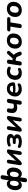

<svg xmlns="http://www.w3.org/2000/svg" viewBox="2779 -3532 941 6539"><g transform="rotate(-90 3249.5 -262.5)"><path d="M314 126Q315 116 316 105L342 -63Q297 10 213 10Q163 10 124 -16.5Q85 -43 63.5 -91.5Q42 -140 42 -202Q42 -286 69 -354Q96 -422 144.5 -461Q193 -500 254 -500Q298 -500 329.5 -481.5Q361 -463 376 -429L410 -641Q422 -713 492 -713Q521 -713 536.5 -697Q552 -681 552 -651Q551 -641 550 -631L520 -438Q564 -500 641 -500Q692 -500 731 -473.5Q770 -447 791.5 -399Q813 -351 813 -289Q813 -205 786 -136.5Q759 -68 710.5 -29Q662 10 600 10Q560 10 529.5 -6Q499 -22 482 -51L456 119Q450 155 430 171.5Q410 188 374 188Q314 188 314 126ZM363 -285Q363 -338 343 -366.5Q323 -395 289 -395Q241 -395 212.5 -341.5Q184 -288 184 -205Q184 -156 204 -125.5Q224 -95 258 -95Q310 -95 336.5 -147Q363 -199 363 -285ZM671 -285Q671 -334 650.5 -364.5Q630 -395 594 -395Q543 -395 517 -343Q491 -291 491 -206Q491 -153 511 -124.5Q531 -96 566 -96Q613 -96 642 -149.5Q671 -203 671 -285Z M893 -48Q893 -57 895 -69L953 -437Q963 -498 1024 -498Q1052 -498 1066 -484Q1080 -470 1080 -443Q1080 -432 1079 -426L1042 -188L1289 -457Q1308 -477 1326.5 -487.5Q1345 -498 1372 -498Q1429 -498 1429 -443Q1429 -436 1427 -422L1368 -54Q1359 8 1299 8Q1270 8 1255.5 -7Q1241 -22 1241 -49Q1241 -59 1242 -65L1280 -302L1033 -34Q1013 -14 994.5 -3Q976 8 949 8Q918 8 905.5 -8Q893 -24 893 -48Z M1514 -26Q1498 -34 1489.5 -47.5Q1481 -61 1481 -75Q1481 -95 1494.5 -110Q1508 -125 1528 -125Q1541 -125 1555 -118Q1583 -104 1620 -97Q1657 -90 1694 -90Q1754 -90 1784.5 -104Q1815 -118 1815 -151Q1815 -197 1748 -197H1665Q1641 -197 1627 -208.5Q1613 -220 1613 -239Q1613 -266 1628.5 -281.5Q1644 -297 1672 -297H1752Q1788 -297 1808 -311.5Q1828 -326 1828 -353Q1828 -400 1730 -400Q1662 -400 1600 -374Q1587 -368 1574 -368Q1553 -368 1540 -382Q1527 -396 1527 -415Q1527 -430 1536.5 -443.5Q1546 -457 1566 -465Q1651 -500 1762 -500Q1853 -500 1905 -467Q1957 -434 1957 -379Q1957 -334 1932 -301.5Q1907 -269 1864 -254Q1903 -244 1923.5 -216Q1944 -188 1944 -149Q1944 -71 1875 -30.5Q1806 10 1684 10Q1583 10 1514 -26Z M2034 -48Q2034 -57 2036 -69L2094 -437Q2104 -498 2165 -498Q2193 -498 2207 -484Q2221 -470 2221 -443Q2221 -432 2220 -426L2183 -188L2430 -457Q2449 -477 2467.5 -487.5Q2486 -498 2513 -498Q2570 -498 2570 -443Q2570 -436 2568 -422L2509 -54Q2500 8 2440 8Q2411 8 2396.5 -7Q2382 -22 2382 -49Q2382 -59 2383 -65L2421 -302L2174 -34Q2154 -14 2135.5 -3Q2117 8 2090 8Q2059 8 2046.5 -8Q2034 -24 2034 -48Z M2954 -53Q2954 -59 2956 -75L2971 -169Q2943 -157 2919 -151.5Q2895 -146 2867 -146Q2771 -146 2720.5 -188Q2670 -230 2670 -312Q2670 -338 2674 -362L2684 -433Q2694 -498 2763 -498Q2793 -498 2810 -482.5Q2827 -467 2827 -438Q2827 -432 2825 -420L2818 -374Q2815 -353 2815 -337Q2815 -297 2836 -278.5Q2857 -260 2904 -260Q2951 -260 2986 -281L3010 -428Q3020 -498 3092 -498Q3151 -498 3151 -438Q3151 -432 3149 -416L3093 -60Q3088 -25 3069 -8.5Q3050 8 3016 8Q2986 8 2970 -7.5Q2954 -23 2954 -53Z M3232 -209Q3232 -290 3265 -356Q3298 -422 3357 -460.5Q3416 -499 3491 -499Q3605 -499 3659.5 -441Q3714 -383 3714 -295Q3714 -284 3712 -262Q3709 -227 3659 -218Q3583 -206 3497 -206Q3429 -206 3358 -212Q3359 -159 3396 -129Q3433 -99 3494 -99Q3559 -99 3608 -126Q3623 -134 3638 -134Q3657 -134 3668.5 -120Q3680 -106 3680 -87Q3680 -71 3672 -56.5Q3664 -42 3647 -32Q3614 -11 3569 -0.5Q3524 10 3482 10Q3409 10 3352 -19Q3295 -48 3263.5 -98Q3232 -148 3232 -209ZM3397 -293Q3422 -291 3447 -289.5Q3472 -288 3497 -288Q3550 -288 3599 -297Q3602 -340 3579 -367.5Q3556 -395 3505 -399Q3457 -403 3421 -374.5Q3385 -346 3375 -302L3373 -295Z M3799 -215Q3799 -291 3830.5 -356Q3862 -421 3926 -460.5Q3990 -500 4083 -500Q4153 -500 4209 -473Q4229 -464 4239 -449.5Q4249 -435 4249 -419Q4249 -398 4235 -381.5Q4221 -365 4201 -365Q4189 -365 4179 -370Q4135 -392 4093 -392Q4017 -392 3981 -340.5Q3945 -289 3945 -216Q3945 -161 3973 -129.5Q4001 -98 4061 -98Q4100 -98 4142 -119Q4150 -123 4161 -123Q4180 -123 4193 -107.5Q4206 -92 4206 -72Q4206 -38 4170 -20Q4145 -6 4109 2Q4073 10 4040 10Q3922 10 3860.5 -50.5Q3799 -111 3799 -215Z M4288 -52Q4289 -61 4290 -70L4346 -433Q4356 -498 4423 -498Q4454 -498 4471 -482.5Q4488 -467 4488 -439Q4488 -428 4487 -422L4468 -305H4531L4680 -473Q4700 -497 4729 -497Q4753 -497 4770.5 -481Q4788 -465 4788 -442Q4788 -421 4770 -400L4650 -262Q4687 -237 4711 -181L4753 -86Q4760 -69 4760 -53Q4760 -26 4740.5 -9.5Q4721 7 4694 7Q4674 7 4656.5 -4Q4639 -15 4630 -36L4583 -143Q4570 -172 4553 -184Q4536 -196 4509 -196H4451L4430 -57Q4420 8 4353 8Q4321 8 4304.5 -7.5Q4288 -23 4288 -52Z M4863 -213Q4863 -301 4900.5 -366Q4938 -431 5002 -465.5Q5066 -500 5141 -500Q5253 -500 5316 -440Q5379 -380 5379 -277Q5379 -189 5341.5 -124Q5304 -59 5240 -24.5Q5176 10 5101 10Q4989 10 4926 -50Q4863 -110 4863 -213ZM5236 -281Q5236 -335 5210 -364.5Q5184 -394 5138 -394Q5077 -394 5041.5 -342Q5006 -290 5006 -209Q5006 -155 5032 -125.5Q5058 -96 5104 -96Q5165 -96 5200.5 -148Q5236 -200 5236 -281Z M5563 -53Q5564 -63 5565 -73L5614 -379H5512Q5482 -379 5465.5 -390.5Q5449 -402 5449 -424Q5449 -455 5467.5 -472.5Q5486 -490 5519 -490H5874Q5904 -490 5920.5 -478Q5937 -466 5937 -445Q5937 -414 5918 -396.5Q5899 -379 5866 -379H5756L5706 -61Q5694 8 5625 8Q5595 8 5579 -8Q5563 -24 5563 -53Z M5941 -213Q5941 -301 5978.5 -366Q6016 -431 6080 -465.5Q6144 -500 6219 -500Q6331 -500 6394 -440Q6457 -380 6457 -277Q6457 -189 6419.5 -124Q6382 -59 6318 -24.5Q6254 10 6179 10Q6067 10 6004 -50Q5941 -110 5941 -213ZM6314 -281Q6314 -335 6288 -364.5Q6262 -394 6216 -394Q6155 -394 6119.5 -342Q6084 -290 6084 -209Q6084 -155 6110 -125.5Q6136 -96 6182 -96Q6243 -96 6278.5 -148Q6314 -200 6314 -281Z"/></g></svg>

Font: SN Pro Bold
Style: Bold Italic
Weight: 700
Italic angle: -9°
Designer: Tobias Whetton
Foundry: Supernotes
Version: Version 1.003